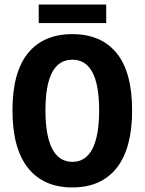

<svg xmlns="http://www.w3.org/2000/svg" viewBox="-20 -820 640 850"><path d="M564.9 -331.5Q564.9 -163.1 496.6 -76.7Q428.2 9.8 300.3 9.8Q172.4 9.8 103.8 -76.7Q35.2 -163.1 35.2 -331.5Q35.2 -500 103.8 -584.5Q172.4 -668.9 300.3 -668.9Q428.2 -668.9 496.6 -584.5Q564.9 -500 564.9 -331.5ZM418.9 -331.5Q418.9 -555.7 300.3 -555.7Q181.2 -555.7 181.2 -331.5Q181.2 -219.2 211.2 -161.4Q241.2 -103.5 300.3 -103.5Q359.4 -103.5 389.2 -161.4Q418.9 -219.2 418.9 -331.5ZM151.4 -799.8H450.2V-717.8H151.4Z"/></svg>

Font: Cousine
Style: Bold
Weight: 700
Monospace: yes
Designer: Steve Matteson
Foundry: Ascender Corporation
Version: Version 1.20